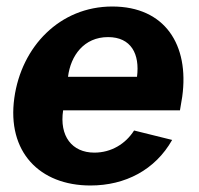

<svg xmlns="http://www.w3.org/2000/svg" viewBox="-20 -560 610 590"><path d="M533 -221 540 -263C562 -422 487 -540 325 -540C164 -540 46 -417 24 -259C1 -94 101 10 258 10C365 10 457 -38 509 -130L392 -159C366 -118 322 -91 270 -91C201 -91 162 -142 174 -221ZM189 -324C197 -389 238 -446 312 -446C383 -446 410 -394 401 -324Z"/></svg>

Font: Cheyenne Sans
Style: Bold Italic
Weight: 700
Italic angle: -8.13011°
Designer: The Public Sans project authors (U.S. Web Design System), Libre Franklin designed by Pablo Impallari and Rodrigo Fuenzal
Foundry: The Cheyenne Sans Project Authors
Version: Version 2.007